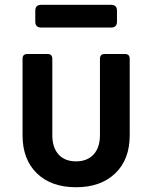

<svg xmlns="http://www.w3.org/2000/svg" viewBox="-20 -777 640 807"><path d="M299.6 10Q195.2 10 135 -48.5Q74.8 -107.1 74.8 -208.2V-530Q74.8 -550 94.8 -550H179.9Q199.9 -550 199.9 -530V-208.8Q199.9 -157 226 -127.9Q252.2 -98.8 299.6 -98.8Q346.8 -98.8 373.5 -127.9Q400.1 -157 400.1 -208.8V-530Q400.1 -550 420.1 -550H505.2Q525.2 -550 525.2 -530V-208.2Q525.2 -106.5 464.3 -48.3Q403.4 10 299.6 10ZM153 -661.2Q128.3 -661.2 128.3 -685.9V-732Q128.3 -756.7 153 -756.7H447Q471.7 -756.7 471.7 -732V-685.9Q471.7 -661.2 447 -661.2Z"/></svg>

Font: Pitagon Sans Mono
Style: Regular
Weight: 400
Monospace: yes
Designer: Travis Tran
Foundry: Pitagon
Version: Version 1.001;gftools[0.9.26]